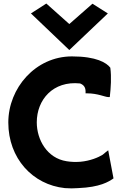

<svg xmlns="http://www.w3.org/2000/svg" viewBox="-20 -1044 689 1086"><path d="M155 -968 372 -761 590 -968 503 -1023 372 -908 242 -1024ZM387 -725C181 -725 27 -546 27 -351C27 -148 165 1 347 20C373 22 398 22 422 20C546 15 595 -16 622 -35L592 -194L579 -184C574 -180 569 -175 561 -169C537 -154 491 -134 434 -129C407 -127 381 -128 357 -132C246 -149 188 -254 188 -352C188 -480 280 -588 433 -572C453 -564 464 -551 464 -526V-516H474C532 -516 575 -495 592 -495H601C607 -549 611 -607 604 -661C583 -689 525 -725 387 -725Z"/></svg>

Font: Bluebird
Style: SfBd
Weight: 700
Designer: Jasper
Foundry: Cannot Into Space Fonts
Version: Version 0.98